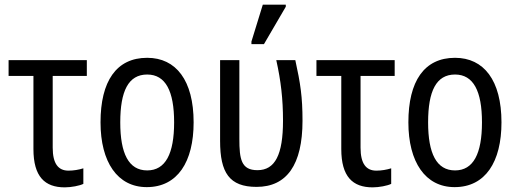

<svg xmlns="http://www.w3.org/2000/svg" viewBox="-20 -796 2226 827"><path d="M259 11C287 11 323 4 339 -4V-71C320 -65 297 -61 275 -61C231 -61 207 -91 207 -160V-469H354V-537H17V-469H124V-154C124 -35 173 11 259 11Z M814 -269C814 -450 738 -547 614 -547C481 -547 413 -446 413 -269C413 -98 486 10 612 10C745 10 814 -99 814 -269ZM498 -269C498 -404 533 -475 614 -475C693 -475 730 -404 730 -269C730 -134 693 -62 614 -62C534 -62 498 -135 498 -269Z M1063 -606H1117L1211 -767V-776H1112L1063 -617ZM1085 9C1215 9 1283 -86 1283 -276C1283 -379 1274 -437 1252 -537H1170C1190 -447 1199 -370 1199 -276C1199 -130 1165 -63 1089 -63C1019 -63 1011 -110 1011 -198V-537H928V-189C928 -52 968 9 1085 9Z M1585 11C1613 11 1649 4 1665 -4V-71C1646 -65 1623 -61 1601 -61C1557 -61 1533 -91 1533 -160V-469H1680V-537H1343V-469H1450V-154C1450 -35 1499 11 1585 11Z M2140 -269C2140 -450 2064 -547 1940 -547C1807 -547 1739 -446 1739 -269C1739 -98 1812 10 1938 10C2071 10 2140 -99 2140 -269ZM1824 -269C1824 -404 1859 -475 1940 -475C2019 -475 2056 -404 2056 -269C2056 -134 2019 -62 1940 -62C1860 -62 1824 -135 1824 -269Z"/></svg>

Font: Noto Sans Condensed
Style: Regular
Weight: 400
Width: 3
Designer: Monotype Design Team
Foundry: Monotype Imaging Inc.
Version: Version 2.013